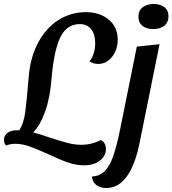

<svg xmlns="http://www.w3.org/2000/svg" viewBox="-75 -744 866 964"><path d="M374 -436Q387 -450 395 -475Q403 -500 403 -527Q403 -572 382.5 -597.5Q362 -623 326 -623Q260 -623 228 -557Q196 -491 184 -352Q177 -256 152.5 -186.5Q128 -117 92 -79Q131 -69 175 -53Q231 -35 265.5 -26Q300 -17 333 -17Q385 -17 431 -41Q443 -36 450 -23.5Q457 -11 457 4Q457 38 427 62Q397 86 346 86Q307 86 266.5 72Q226 58 167 30Q107 3 71.5 -9.5Q36 -22 2 -22Q-24 -22 -44 -13Q-55 -24 -55 -42Q-55 -64 -37.5 -77Q-20 -90 10 -90H22Q44 -125 51.5 -179Q59 -233 69 -357Q77 -456 116.5 -530Q156 -604 218.5 -643.5Q281 -683 356 -683Q426 -683 471 -645.5Q516 -608 516 -546Q516 -495 488 -459Q460 -423 418 -423Q393 -423 374 -436ZM620 -660Q620 -691 641.5 -707.5Q663 -724 697 -724Q730 -724 750.5 -708Q771 -692 771 -662Q771 -631 749.5 -614.5Q728 -598 694 -598Q661 -598 640.5 -614Q620 -630 620 -660ZM386 142Q424 141 449.5 116.5Q475 92 493 41Q511 -10 529 -99L612 -510L726 -522L627 -32Q581 200 458 200Q428 200 409 185.5Q390 171 386 142Z"/></svg>

Font: Sansita SW
Style: Italic
Weight: 400
Italic angle: -11°
Designer: Pablo Cosgaya
Foundry: Omnibus-Type
Version: Version 1.000